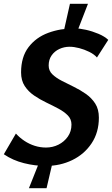

<svg xmlns="http://www.w3.org/2000/svg" viewBox="-22 -854 585 1002"><path d="M367 -706Q393 -706 426.5 -698.5Q460 -691 492 -677.5Q524 -664 543 -646L484 -554Q469 -571 443.5 -583.5Q418 -596 391 -603Q364 -610 341 -610Q313 -610 288 -598.5Q263 -587 247.5 -565Q232 -543 232 -512Q232 -485 251 -466.5Q270 -448 300 -432.5Q330 -417 363 -401Q396 -385 426 -364Q456 -343 475 -313.5Q494 -284 494 -240Q494 -163 456 -106Q418 -49 355 -18.5Q292 12 217 12Q161 12 103 -2.5Q45 -17 -2 -49L61 -157Q81 -135 106 -118.5Q131 -102 159.5 -93Q188 -84 218 -84Q253 -84 283 -99Q313 -114 332 -141Q351 -168 351 -204Q351 -232 332 -251.5Q313 -271 283 -287Q253 -303 219.5 -319Q186 -335 156 -355.5Q126 -376 107 -405Q88 -434 88 -476Q88 -557 127 -608Q166 -659 229.5 -682.5Q293 -706 367 -706ZM261 -43 221 128H129L197 -43ZM307 -674 343 -834H437L375 -674Z"/></svg>

Font: Rosario
Style: Italic
Weight: 400
Italic angle: -8.05°
Designer: Hector Gatti
Foundry: Omnibus Type
Version: Version 1.201